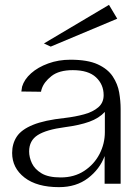

<svg xmlns="http://www.w3.org/2000/svg" viewBox="-20 -757 567 791"><path d="M223 14Q132 14 81 -25.5Q30 -65 30 -127Q30 -165 49 -194Q68 -223 115.5 -242.5Q163 -262 247 -271Q290 -276 326.5 -286Q363 -296 385 -315Q407 -334 407 -365Q407 -409 375.5 -438.5Q344 -468 280 -468Q223 -468 192 -443.5Q161 -419 152 -391Q150 -386 149 -379L68 -380Q69 -385 69.5 -390Q70 -395 71 -400Q80 -430 108 -455Q136 -480 178.5 -495.5Q221 -511 270 -511Q341 -511 382.5 -492Q424 -473 444.5 -442Q465 -411 471 -376Q477 -341 477 -308V0H411V-114Q391 -60 342.5 -23Q294 14 223 14ZM230 -26Q286 -26 327 -53Q368 -80 390 -122.5Q412 -165 412 -213V-296Q388 -270 348 -255.5Q308 -241 247 -233Q171 -223 135.5 -200.5Q100 -178 100 -133Q100 -109 111.5 -84.5Q123 -60 151 -43Q179 -26 230 -26ZM189 -565 161 -578 429 -737 463 -680Z"/></svg>

Font: Panamera
Style: Regular
Weight: 400
Designer: Bastien Sozeau
Foundry: NBR — Bastien Sozeau
Version: Version 3.002; ttfautohint (v1.8.4.7-5d5b);gftools[0.9.33]